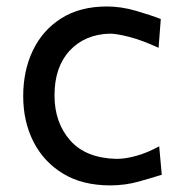

<svg xmlns="http://www.w3.org/2000/svg" viewBox="-20 -559 562 590"><path d="M318.8 10.7Q233.4 10.7 173.8 -25.4Q114.3 -61.5 82.8 -123.5Q51.3 -185.5 51.3 -263.7Q51.3 -342.3 81.3 -404.5Q111.3 -466.8 168.7 -502.9Q226.1 -539.1 308.6 -539.1Q352.1 -539.1 397.5 -525.9Q442.9 -512.7 474.1 -500.5L467.3 -412.1Q416.5 -435.5 377.2 -445.6Q337.9 -455.6 317.9 -455.6Q240.7 -453.6 194.1 -403.3Q147.5 -353 147.5 -266.1Q147.5 -182.1 195.8 -127.4Q244.1 -72.8 338.4 -70.8Q366.7 -70.8 400.6 -80.6Q434.6 -90.3 469.2 -109.4L477.1 -22Q447.8 -12.7 406 -1Q364.3 10.7 318.8 10.7Z"/></svg>

Font: Pinar-DS1-FD Medium
Style: Regular
Weight: 500
Designer: Amin Abedi
Version: Version 3.000